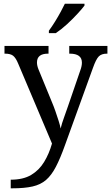

<svg xmlns="http://www.w3.org/2000/svg" viewBox="-20 -768 592 1022"><path d="M37.1 188.5Q103.5 188.5 146 163.1Q188.5 137.7 214.8 94.2Q241.2 50.8 256.8 -3.9L76.2 -430.7Q63.5 -460.9 49.3 -471.7Q35.2 -482.4 6.8 -482.4H3.9V-523.4H238.3V-482.4H235.4Q176.8 -482.4 176.8 -435.5Q176.8 -418.9 184.6 -399.4L255.9 -225.6Q265.6 -203.1 274.9 -176.3Q284.2 -149.4 292 -125Q299.8 -100.6 302.7 -84Q309.6 -112.3 320.8 -142.6Q332 -172.9 341.8 -202.1L407.2 -392.6Q416 -416 416 -434.6Q416 -482.4 351.6 -482.4H348.6V-523.4H551.8V-482.4H548.8Q520.5 -482.4 505.9 -467.8Q491.2 -453.1 474.6 -406.2L326.2 3.9Q300.8 75.2 277.3 120.1Q253.9 165 225.1 189.9Q196.3 214.8 153.3 224.6Q110.4 234.4 45.9 234.4H37.1ZM429.7 -738.3V-748H325.2Q317.4 -731.4 303.7 -706.1Q290 -680.7 273.4 -653.8Q256.8 -627 240.2 -604.5V-591.8H277.3Q306.6 -611.3 337.9 -640.1Q369.1 -668.9 394 -696.3Q418.9 -723.6 429.7 -738.3Z"/></svg>

Font: Noto Serif Todhri
Style: Regular
Weight: 400
Designer: Mikhail Merkuryev
Version: Version 1.000; ttfautohint (v1.8.4.7-5d5b)